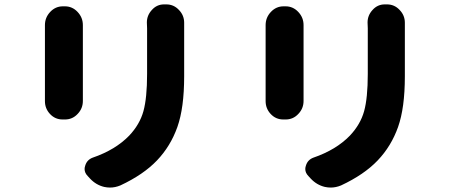

<svg xmlns="http://www.w3.org/2000/svg" viewBox="-20 -806 2040 870"><path d="M183.6 -692.4Q183.6 -726.6 207.5 -752Q231.4 -777.3 264.6 -777.3H274.4Q307.6 -777.3 331.5 -752Q355.5 -726.6 355.5 -692.4V-358.4V-348.6Q355.5 -314.5 332 -290Q308.6 -264.6 274.4 -264.6H263.7Q229.5 -264.6 206.1 -290Q183.6 -314.5 183.6 -347.7V-359.4ZM645.5 -704.1Q645.5 -736.3 668 -760.7Q690.4 -786.1 723.6 -786.1H733.4Q767.6 -786.1 791 -760.7Q814.5 -736.3 814.5 -703.1Q814.5 -702.1 814.5 -701.2Q814.5 -689.5 814.5 -677.7V-460Q814.5 -317.4 783.7 -230.5Q752.9 -143.6 691.4 -79.1Q629.9 -14.6 525.4 34.2Q502 43.9 478.5 43.9Q465.8 43.9 452.1 41Q415 32.2 387.7 2.9L377.9 -7.8Q363.3 -22.5 363.3 -40Q363.3 -47.9 366.2 -55.7Q374 -82 400.4 -91.8Q502.9 -127 565.4 -191.4Q613.3 -242.2 629.9 -302.2Q646.5 -362.3 646.5 -470.7V-677.7Z M1183.6 -692.4Q1183.6 -726.6 1207.5 -752Q1231.4 -777.3 1264.6 -777.3H1274.4Q1307.6 -777.3 1331.5 -752Q1355.5 -726.6 1355.5 -692.4V-358.4V-348.6Q1355.5 -314.5 1332 -290Q1308.6 -264.6 1274.4 -264.6H1263.7Q1229.5 -264.6 1206.1 -290Q1183.6 -314.5 1183.6 -347.7V-359.4ZM1645.5 -704.1Q1645.5 -736.3 1668 -760.7Q1690.4 -786.1 1723.6 -786.1H1733.4Q1767.6 -786.1 1791 -760.7Q1814.5 -736.3 1814.5 -703.1Q1814.5 -702.1 1814.5 -701.2Q1814.5 -689.5 1814.5 -677.7V-460Q1814.5 -317.4 1783.7 -230.5Q1752.9 -143.6 1691.4 -79.1Q1629.9 -14.6 1525.4 34.2Q1502 43.9 1478.5 43.9Q1465.8 43.9 1452.1 41Q1415 32.2 1387.7 2.9L1377.9 -7.8Q1363.3 -22.5 1363.3 -40Q1363.3 -47.9 1366.2 -55.7Q1374 -82 1400.4 -91.8Q1502.9 -127 1565.4 -191.4Q1613.3 -242.2 1629.9 -302.2Q1646.5 -362.3 1646.5 -470.7V-677.7Z"/></svg>

Font: Gen Jyuu GothicX Heavy
Style: Bold
Weight: 900
Designer: [Source Han Sans]
Ryoko NISHIZUKA  (kana & ideographs); Paul D. Hunt (Latin, Greek & Cyrillic); Wenlong ZHANG  (bopomofo
Version: Version 1.002.20150607